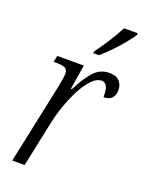

<svg xmlns="http://www.w3.org/2000/svg" viewBox="-145 -835 681 905"><g transform="rotate(20 195.5 -383.0)"><path d="M120 -406Q123 -424 126 -440.5Q129 -457 129 -469Q129 -492 114 -498Q99 -504 72 -504H58L65 -536H198L178 -412H183Q212 -470 244 -507.5Q276 -545 326 -545Q358 -545 374.5 -527Q391 -509 391 -483Q391 -458 378 -443Q365 -428 336 -428Q337 -498 303 -498Q278 -498 254 -473.5Q230 -449 208 -407.5Q186 -366 168.5 -315.5Q151 -265 141 -213L96 0H34ZM219 -606 222 -617Q244 -647 270 -687Q296 -727 316 -766H385L384 -757Q370 -736 347 -708Q324 -680 297.5 -653Q271 -626 248 -606Z"/></g></svg>

Font: Noto Serif Condensed Light
Style: Italic
Weight: 300
Width: 3
Italic angle: -12°
Designer: Monotype Design Team
Foundry: Monotype Imaging Inc.
Version: Version 2.014; ttfautohint (v1.8.4.7-5d5b)